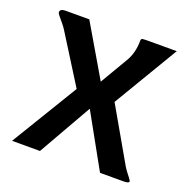

<svg xmlns="http://www.w3.org/2000/svg" viewBox="-101 -627 712 724"><g transform="rotate(20 255.0 -265.0)"><path d="M138 -530 259 -324 322 -431Q346 -469 346 -520Q346 -528 352 -529Q358 -530 380 -530H489L334 -270L458 -54Q465 -43 472 -34Q479 -25 482.5 -20.5Q486 -16 488 -12.5Q490 -9 490 -7Q490 0 467 0H374L255 -214L133 0H21L183 -267L62 -460Q56 -470 45.5 -482.5Q35 -495 28 -503.5Q21 -512 21 -516Q21 -530 42 -530Z"/></g></svg>

Font: Coupeur_Texte
Style: Regular
Weight: 400
Designer: Léa Rolland
Version: Version 1.000;PS 001.000;hotconv 1.0.88;makeotf.lib2.5.64775